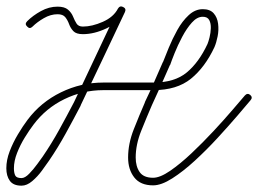

<svg xmlns="http://www.w3.org/2000/svg" viewBox="-25 -574 816 607"><path d="M78 -490Q69 -481 61 -490Q52 -498 61 -507Q79 -525 104.5 -539Q130 -553 157 -553Q179 -553 190 -543.5Q201 -534 206 -521.5Q211 -509 217 -499.5Q223 -490 237 -490Q266 -490 300 -505Q334 -520 348 -547Q348 -547 348 -547Q348 -547 348 -547Q354 -557 364 -552Q375 -546 369 -535Q351 -503 312 -484.5Q273 -466 237 -466Q216 -466 207 -475.5Q198 -485 193.5 -497.5Q189 -510 181.5 -519.5Q174 -529 157 -529Q135 -529 113.5 -516.5Q92 -504 78 -490Q78 -490 78 -490Q78 -490 78 -490ZM364 -552Q375 -547 370 -536Q335 -462 300 -388Q265 -314 230 -241Q230 -241 230 -240Q230 -240 230 -240Q207 -196 182.5 -151.5Q158 -107 130 -66Q121 -53 107.5 -34.5Q94 -16 77 -1.5Q60 13 43 13Q17 13 6 -2.5Q-5 -18 -5 -42Q-5 -68 5.5 -95.5Q16 -123 31.5 -149Q47 -175 62 -195Q104 -251 167.5 -282Q231 -313 301 -313Q340 -313 380 -313Q420 -313 460 -313Q527 -313 565.5 -345Q604 -377 631 -435Q634 -442 637.5 -456Q641 -470 641.5 -485Q642 -500 636.5 -510.5Q631 -521 616 -521Q616 -521 616 -521Q616 -521 616 -521Q598 -521 581.5 -502.5Q565 -484 551 -457.5Q537 -431 527 -406Q517 -381 513 -369Q513 -369 512 -368Q512 -368 512 -368Q498 -336 484 -304.5Q470 -273 455 -241Q455 -241 455 -241Q455 -241 455 -241Q439 -204 421.5 -160.5Q404 -117 404 -76Q404 -48 416.5 -30Q429 -12 459 -12Q481 -12 513 -34Q545 -56 580.5 -89.5Q616 -123 650 -159.5Q684 -196 710 -226.5Q736 -257 749 -272Q757 -281 766 -274Q775 -266 767 -257Q752 -239 724.5 -207Q697 -175 662.5 -137.5Q628 -100 591 -66Q554 -32 519.5 -10Q485 12 459 12Q419 12 399.5 -13Q380 -38 380 -76Q380 -120 398 -165.5Q416 -211 433 -250Q433 -250 433 -251Q433 -251 433 -251Q448 -282 462 -314Q476 -346 490 -378Q490 -378 490 -378Q490 -377 490 -377Q497 -395 508.5 -423Q520 -451 535.5 -479Q551 -507 571.5 -526Q592 -545 616 -545Q616 -545 616 -545Q616 -545 616 -545Q639 -545 650.5 -532Q662 -519 664.5 -499Q667 -479 663 -459Q659 -439 653 -425Q623 -361 578.5 -325Q534 -289 460 -289Q420 -289 380 -289Q340 -289 301 -289Q237 -289 178.5 -260.5Q120 -232 81 -180Q68 -163 53.5 -139.5Q39 -116 29 -90.5Q19 -65 19 -42Q19 -28 23 -19.5Q27 -11 43 -11Q54 -11 67.5 -25Q81 -39 93 -55.5Q105 -72 110 -79Q138 -120 162 -163.5Q186 -207 209 -251Q209 -251 209 -251Q209 -251 209 -251Q244 -325 278.5 -398.5Q313 -472 348 -546Q353 -557 364 -552Z"/></svg>

Font: FRB American Cursive Light
Style: Italic
Weight: 300
Italic angle: -25°
Version: Version 2.0;Modular Font Editor K font №1